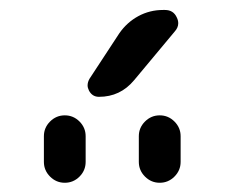

<svg xmlns="http://www.w3.org/2000/svg" viewBox="-20 -999 469 395"><path d="M70.3 -666V-718.8Q70.3 -736.3 83 -749Q95.7 -761.7 113.3 -761.7Q130.9 -761.7 143.6 -749Q156.2 -736.3 156.2 -718.8V-666Q156.2 -648.4 143.6 -635.7Q130.9 -623 113.3 -623Q95.7 -623 83 -635.7Q70.3 -648.4 70.3 -666ZM265.6 -666V-718.8Q265.6 -736.3 278.3 -749Q291 -761.7 308.6 -761.7Q326.2 -761.7 338.9 -749Q351.6 -736.3 351.6 -718.8V-666Q351.6 -648.4 338.9 -635.7Q326.2 -623 308.6 -623Q291 -623 278.3 -635.7Q265.6 -648.4 265.6 -666ZM255.9 -834Q227.5 -799.8 183.6 -799.8Q169.9 -799.8 163.1 -812.5Q160.2 -818.4 160.2 -823.2Q160.2 -830.1 164.1 -836.9L225.6 -930.7Q241.2 -953.1 264.6 -965.8Q288.1 -978.5 315.4 -978.5H319.3Q336.9 -978.5 343.8 -962.9Q346.7 -957 346.7 -951.2Q346.7 -942.4 339.8 -934.6Z"/></svg>

Font: Gen Jyuu Gothic P Regular
Style: Regular
Weight: 400
Designer: [Source Han Sans]
Ryoko NISHIZUKA  (kana & ideographs); Paul D. Hunt (Latin, Greek & Cyrillic); Wenlong ZHANG  (bopomofo
Version: Version 1.002.20150607